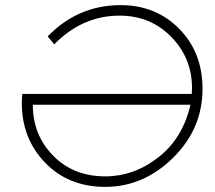

<svg xmlns="http://www.w3.org/2000/svg" viewBox="-20 -725 839 749"><path d="M390.5 4Q247.5 4 156.2 -90.2Q65 -184.5 65 -323.5Q65.5 -330.5 65.5 -335Q65.5 -339 65.8 -343.8Q66 -348.5 67 -358.5H728L729 -381.5Q729 -498.5 648 -581.2Q567 -664 446.5 -664Q301.5 -664 191.5 -552L166 -583Q284.5 -705 450.5 -705Q588 -705 679 -612.8Q770 -520.5 770 -378.5Q770 -222.5 655 -109.2Q540 4 390.5 4ZM390.5 -37Q502.5 -37 597.8 -111.2Q693 -185.5 723 -316.5H108Q108 -198.5 187.2 -117.8Q266.5 -37 390.5 -37Z"/></svg>

Font: Argentum Sans ExtraLight
Style: Italic
Weight: 200
Italic angle: -11°
Designer: Julieta Ulanovsky (font), Cristiano Sobral (main changes and remaster)
Foundry: Julieta Ulanovsky (font), Cristiano Sobral (main changes and remaster)
Version: Version 2.007;June 15, 2022;FontCreator 14.0.0.2814 64-bit; 